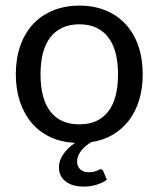

<svg xmlns="http://www.w3.org/2000/svg" viewBox="-20 -505 567 687"><path d="M339.8 100.6Q346.7 100.6 349.1 106.4L362.3 138.2Q348.1 148.9 326.2 155.8Q304.2 162.6 279.8 162.6Q238.3 162.6 214.6 144Q190.9 125.5 190.9 94.2Q190.9 68.8 207 46.1Q223.1 23.4 248.5 6.3Q199.7 3.9 160.4 -14.4Q121.1 -32.7 93.8 -64.7Q66.4 -96.7 51.5 -140.9Q36.6 -185.1 36.6 -239.3Q36.6 -295.4 52.5 -340.8Q68.4 -386.2 97.9 -418.2Q127.4 -450.2 169.7 -467.5Q211.9 -484.9 264.2 -484.9Q316.4 -484.9 358.4 -467.5Q400.4 -450.2 429.7 -418.2Q459 -386.2 474.9 -340.8Q490.7 -295.4 490.7 -239.3Q490.7 -189 478 -147.2Q465.3 -105.5 441.4 -74.2Q417.5 -43 383.5 -22.9Q349.6 -2.9 306.6 3.4Q297.9 8.8 288.8 15.9Q279.8 22.9 272.5 31.7Q265.1 40.5 260.5 51Q255.9 61.5 255.9 73.2Q255.9 90.8 267.3 101.1Q278.8 111.3 297.4 111.3Q308.1 111.3 315.2 109.6Q322.3 107.9 326.9 106Q331.5 104 334.5 102.3Q337.4 100.6 339.8 100.6ZM264.2 -60.1Q298.8 -60.1 324.7 -72Q350.6 -84 367.9 -106.9Q385.3 -129.9 393.8 -163.1Q402.3 -196.3 402.3 -238.8Q402.3 -281.2 393.8 -314.5Q385.3 -347.7 367.9 -370.6Q350.6 -393.6 324.7 -405.8Q298.8 -418 264.2 -418Q229 -418 202.9 -405.8Q176.8 -393.6 159.4 -370.6Q142.1 -347.7 133.5 -314.5Q125 -281.2 125 -238.8Q125 -196.3 133.5 -163.1Q142.1 -129.9 159.4 -106.9Q176.8 -84 202.9 -72Q229 -60.1 264.2 -60.1Z"/></svg>

Font: Carlito
Style: Regular
Weight: 400
Designer: Lukasz Dziedzic
Foundry: tyPoland Lukasz Dziedzic
Version: Version 1.103; Beta1; all basic design good, some composites